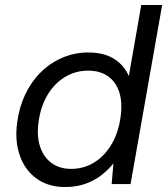

<svg xmlns="http://www.w3.org/2000/svg" viewBox="-20 -740 672 772"><path d="M242 12Q174 12 127 -22Q80 -56 59.5 -115Q39 -174 49 -247Q57 -309 81.5 -360.5Q106 -412 144 -449.5Q182 -487 231 -508Q280 -529 334 -529Q398 -529 438.5 -503.5Q479 -478 498 -434L548 -720H632L505 0H429L436 -83Q417 -59 389.5 -37Q362 -15 325 -1.5Q288 12 242 12ZM266 -61Q318 -61 360 -87.5Q402 -114 429.5 -161.5Q457 -209 465 -271Q473 -328 459.5 -369.5Q446 -411 414 -433.5Q382 -456 334 -456Q284 -456 241.5 -430.5Q199 -405 171 -358Q143 -311 135 -249Q127 -192 141.5 -149.5Q156 -107 188 -84Q220 -61 266 -61Z"/></svg>

Font: DM Sans 11pt
Style: Italic
Weight: 400
Italic angle: -10°
Version: Version 4.004;gftools[0.9.30]